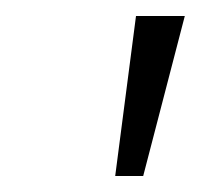

<svg xmlns="http://www.w3.org/2000/svg" viewBox="-20 -719 251 240"><path d="M124 -499H159L211 -699H150Z"/></svg>

Font: Uncut Sans Light Italic
Style: Regular
Weight: 300
Italic angle: -11°
Designer: Kasper Nordkvist
Foundry: UNCUT.wtf
Version: Version 1.304;Glyphs 3.2 (3246)